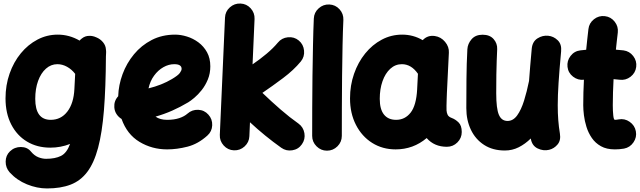

<svg xmlns="http://www.w3.org/2000/svg" viewBox="-20 -768 3618 1085"><path d="M484.4 -565.4Q487.8 -565.4 491.2 -565.4Q495.6 -564.9 500 -564.5Q512.2 -562.5 523.9 -557.1Q546.9 -547.9 562.3 -529.1Q577.6 -510.3 578.6 -488.3Q580.1 -479 579.6 -470.2L578.6 -448.7Q577.6 -272.5 567.4 -145.3Q557.1 -18.1 534.2 67.6Q511.2 153.3 473.1 203.6Q435.1 253.9 378.9 275.4Q322.8 296.9 245.6 296.9Q189.5 296.9 132.3 273.7Q75.2 250.5 34.7 206.1Q11.7 180.2 12 145.3Q12.2 110.4 36.1 87.4Q62 62.5 98.1 62.7Q134.3 63 154.8 88.4Q173.8 111.3 196.3 120.4Q218.8 129.4 240.7 129.4Q292 129.4 324.7 113Q357.4 96.7 376 45.4Q323.2 66.4 264.2 66.4Q189.9 66.4 132.8 32.2Q75.7 -2 43.5 -64.7Q11.2 -127.4 11.2 -211.9Q11.2 -286.6 34.2 -352.1Q57.1 -417.5 97.7 -466.8Q138.2 -516.1 191.7 -544.2Q245.1 -572.3 306.2 -572.3Q371.6 -572.3 429.7 -538.6Q435.5 -545.4 442.9 -550.8Q460.9 -565.4 484.4 -565.4ZM266.6 -90.8Q324.7 -90.8 360.6 -137.5Q396.5 -184.1 400.4 -265.1L404.8 -350.6Q385.3 -376 358.9 -390.6Q332.5 -405.3 304.2 -405.3Q268.1 -405.3 239.7 -380.1Q211.4 -355 195.3 -310.8Q179.2 -266.6 179.2 -209.5Q179.2 -90.8 266.6 -90.8Z M1151.9 -2Q1099.6 45.4 1039.8 60.8Q980 76.2 924.3 76.2Q838.9 76.2 768.3 33.7Q697.8 -8.8 667 -95.7Q649.9 -106 638.7 -123Q627.4 -140.1 626 -161.6Q623.5 -197.8 647.9 -224.1Q649.9 -287.1 672.6 -348.9Q695.3 -410.6 737.1 -461.2Q778.8 -511.7 837.4 -542Q896 -572.3 969.7 -572.3Q1002 -572.3 1036.6 -561.5Q1071.3 -550.8 1101.3 -528.6Q1131.3 -506.3 1149.9 -472.7Q1168.5 -439 1168.5 -393.1Q1168.5 -352.5 1154.5 -318.8Q1140.6 -285.2 1119.9 -259Q1099.1 -232.9 1078.4 -215.6Q1057.6 -198.2 1043.9 -189.9Q999 -163.1 953.1 -142.8Q907.2 -122.6 858.9 -108.9Q884.3 -90.8 924.3 -90.8Q963.4 -90.8 992.4 -100.3Q1021.5 -109.9 1039.6 -126Q1065.4 -148.9 1100.1 -147.5Q1134.8 -146 1157.7 -120.1Q1180.7 -94.7 1179.2 -59.8Q1177.7 -24.9 1151.9 -2ZM964.8 -405.3Q933.1 -405.3 903.1 -388.2Q873 -371.1 850.6 -340.3Q828.1 -309.6 819.3 -268.6Q894.5 -287.1 951.7 -321.3Q986.3 -341.8 996.3 -355.7Q1006.3 -369.6 1006.3 -378.9Q1006.3 -405.3 964.8 -405.3Z M1686 47.4Q1666.5 75.7 1631.8 81.3Q1597.2 86.9 1569.3 66.9Q1476.6 1 1392.6 -77.1L1389.2 2Q1387.7 36.1 1362.1 59.6Q1336.4 83 1301.8 81.5Q1267.6 80.1 1244.1 54.2Q1220.7 28.3 1222.2 -5.9L1251.5 -668.5Q1252.9 -703.1 1278.8 -726.3Q1304.7 -749.5 1338.9 -748Q1373.5 -746.6 1396.7 -720.9Q1419.9 -695.3 1418.5 -660.6L1407.2 -404.3Q1448.7 -432.6 1486.3 -464.1Q1523.9 -495.6 1550.3 -527.3Q1571.8 -553.7 1606.9 -557.4Q1642.1 -561 1668.5 -539.1Q1694.8 -517.1 1698.2 -482.2Q1701.7 -447.3 1680.2 -420.9Q1640.1 -372.1 1579.8 -326.9Q1519.5 -281.7 1462.9 -243.2Q1513.7 -194.3 1565.4 -149.4Q1617.2 -104.5 1666.5 -69.8Q1694.3 -49.8 1700.2 -15.4Q1706.1 19 1686 47.4Z M1840.8 -742.7Q1875.5 -741.2 1898.7 -715.6Q1921.9 -689.9 1920.4 -655.3Q1917.5 -593.8 1915.8 -511.5Q1914.1 -429.2 1913.1 -338.4Q1912.1 -247.6 1911.9 -159.7Q1911.6 -71.8 1911.6 0Q1911.6 34.2 1887 58.8Q1862.3 83.5 1827.6 83.5Q1793.5 83.5 1768.8 58.8Q1744.1 34.2 1744.1 0Q1744.1 -72.3 1744.4 -160.2Q1744.6 -248 1745.8 -339.6Q1747.1 -431.2 1748.8 -514.9Q1750.5 -598.6 1753.4 -663.1Q1754.9 -697.8 1780.8 -720.9Q1806.6 -744.1 1840.8 -742.7Z M2505.4 61.5Q2434.1 61.5 2391.1 12.2Q2315.4 76.2 2215.8 76.2Q2141.6 76.2 2083.3 39.6Q2024.9 2.9 1991.5 -62.3Q1958 -127.4 1958 -211.9Q1958 -285.6 1980.7 -350.8Q2003.4 -416 2043.7 -465.8Q2084 -515.6 2137.5 -543.9Q2190.9 -572.3 2252.9 -572.3Q2315.4 -572.3 2368.7 -541Q2396 -570.3 2437 -564.5Q2471.7 -559.6 2495.1 -531.5Q2518.6 -503.4 2516.6 -470.2L2505.4 -241.7Q2504.9 -228 2504.2 -208.3Q2503.4 -188.5 2503.2 -170.7Q2502.9 -152.8 2503.4 -143.6Q2504.4 -129.9 2509.8 -118.9Q2515.1 -107.9 2533.2 -101.1Q2553.2 -93.8 2571.3 -76.2Q2589.4 -58.6 2589.4 -22Q2589.4 12.2 2564.7 36.9Q2540 61.5 2505.4 61.5ZM2218.3 -90.8Q2268.6 -90.8 2300.5 -131.6Q2332.5 -172.4 2337.4 -263.7Q2337.4 -264.2 2337.4 -265.1L2341.8 -351.1Q2304.2 -405.3 2251 -405.3Q2213.9 -405.3 2185.5 -379.4Q2157.2 -353.5 2141.6 -309.1Q2126 -264.6 2126 -209.5Q2126 -150.4 2149.9 -120.6Q2173.8 -90.8 2218.3 -90.8Z M3150.9 -477.5Q3141.1 -373 3136.5 -300.5Q3131.8 -228 3131.8 -173.3Q3131.8 -127.4 3134.8 -89.6Q3137.7 -51.8 3144 -13.2Q3150.4 24.9 3130.9 48.3Q3111.3 71.8 3083 78.6Q3050.3 86.4 3018.1 70.8Q2985.8 55.2 2979.5 14.6Q2948.2 45.4 2911.6 64Q2875 82.5 2833 82.5Q2764.6 82.5 2715.8 51Q2667 19.5 2641.1 -34.7Q2615.2 -88.9 2615.2 -156.7Q2615.2 -236.3 2616 -321.8Q2616.7 -407.2 2621.1 -489.7Q2623 -521 2645 -546.4Q2667 -571.8 2707 -571.8Q2748 -571.8 2769.5 -547.1Q2791 -522.5 2789.6 -490.2Q2788.1 -457 2786.9 -423.1Q2785.6 -389.2 2784.9 -345.9Q2784.2 -302.7 2784.2 -240.7Q2784.2 -154.8 2799.1 -119.6Q2814 -84.5 2848.1 -84.5Q2879.9 -84.5 2902.6 -116Q2925.3 -147.5 2941.4 -199Q2957.5 -250.5 2969.7 -311V-312Q2972.7 -351.1 2976.3 -396Q2980 -440.9 2984.9 -493.2Q2988.8 -533.2 3017.6 -551.3Q3046.4 -569.3 3078.1 -565.9Q3108.4 -563 3131.6 -540.5Q3154.8 -518.1 3150.9 -477.5Z M3575.2 -389.6Q3570.8 -355.5 3543.2 -334.2Q3515.6 -313 3481.4 -317.4Q3464.8 -319.3 3447.3 -320.8Q3445.3 -284.2 3444.1 -247.3Q3442.9 -210.4 3442.9 -173.3Q3442.9 -140.6 3445.6 -115.7Q3448.2 -90.8 3454.6 -90.8Q3462.9 -90.8 3476.1 -93.3Q3509.8 -99.6 3538.3 -79.6Q3566.9 -59.6 3573.2 -26.4Q3579.6 7.3 3559.8 36.4Q3540 65.4 3506.3 71.8Q3492.7 74.2 3479.7 75.2Q3466.8 76.2 3454.6 76.2Q3407.7 76.2 3376 58.3Q3344.2 40.5 3324.5 11.7Q3304.7 -17.1 3294.2 -50.8Q3283.7 -84.5 3279.8 -116.7Q3275.9 -148.9 3275.9 -173.3Q3275.9 -209.5 3276.9 -245.6Q3277.8 -281.7 3279.8 -317.4Q3246.1 -313.5 3218.5 -334.7Q3190.9 -356 3187 -390.1Q3183.1 -424.3 3204.3 -451.9Q3225.6 -479.5 3259.8 -483.4Q3275.9 -485.4 3292.5 -486.8Q3295.4 -516.1 3298.6 -545.4Q3301.8 -574.7 3305.2 -603.5Q3309.1 -637.7 3336.4 -659.2Q3363.8 -680.7 3397.9 -676.8Q3432.1 -672.9 3453.6 -645.5Q3475.1 -618.2 3471.2 -584Q3468.3 -559.6 3465.6 -535.6Q3462.9 -511.7 3460.4 -487.3Q3482.4 -485.8 3502.9 -483.4Q3537.1 -479 3558.3 -451.4Q3579.6 -423.8 3575.2 -389.6Z"/></svg>

Font: Mikhak-DS2-FD Black
Style: Regular
Weight: 900
Designer: Amin Abedi
Version: Version 3.2